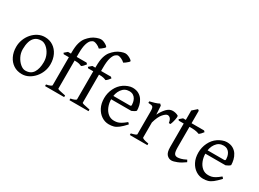

<svg xmlns="http://www.w3.org/2000/svg" viewBox="-33 -1317 2630 1951"><g transform="rotate(30 1282.5 -341.5)"><path d="M426.8 -217.8Q426.8 -172.9 410.4 -131.3Q394 -89.8 365.5 -57.4Q336.9 -24.9 300.3 -5.9Q263.7 13.2 222.7 13.2Q166 13.2 124 -14.4Q82 -42 58.8 -90.1Q35.6 -138.2 35.6 -199.2Q35.6 -244.1 51.5 -285.6Q67.4 -327.1 95.7 -359.9Q124 -392.6 161.1 -411.9Q198.2 -431.2 240.2 -431.2Q296.9 -431.2 338.6 -403.3Q380.4 -375.5 403.6 -327.4Q426.8 -279.3 426.8 -217.8ZM356.9 -204.1Q356.9 -251.5 337.4 -292Q317.9 -332.5 287.8 -357.2Q257.8 -381.8 227.1 -381.8Q181.6 -381.8 155 -359.4Q128.4 -336.9 116.9 -298.6Q105.5 -260.3 105.5 -212.4Q105.5 -165 126.5 -124.8Q147.5 -84.5 177.5 -60.1Q207.5 -35.6 235.4 -35.6Q298.8 -35.6 327.9 -81.5Q356.9 -127.4 356.9 -204.1Z M829.1 -652.8Q829.1 -647.9 818.4 -637.7Q807.6 -627.4 794.2 -617.4Q780.8 -607.4 772 -603Q751 -622.1 729.2 -631.1Q707.5 -640.1 695.8 -640.1Q680.2 -640.1 662.4 -625Q644.5 -609.9 632.1 -570.1Q619.6 -530.3 619.6 -456.1V-417.5H735.4L748.5 -404.3Q740.2 -392.1 726.3 -377.7Q712.4 -363.3 704.1 -359.4Q693.8 -364.7 674.8 -369.9Q655.8 -375 619.6 -375V-45.4Q619.6 -40.5 640.1 -34.7Q660.6 -28.8 713.4 -19V0H489.3V-19Q519.5 -24.4 535.9 -32.5Q552.2 -40.5 552.2 -45.4V-375H491.7L482.4 -387.2L517.6 -417.5H552.2V-431.6Q552.2 -502.4 564.7 -544.2Q577.1 -585.9 597.4 -610.8Q617.7 -635.7 641.6 -654.8Q666 -674.3 696.8 -685.3Q727.5 -696.3 744.6 -696.3Q763.2 -696.3 782.7 -687.5Q802.2 -678.7 815.7 -668.5Q829.1 -658.2 829.1 -652.8Z M1115.2 -652.8Q1115.2 -647.9 1104.5 -637.7Q1093.8 -627.4 1080.3 -617.4Q1066.9 -607.4 1058.1 -603Q1037.1 -622.1 1015.4 -631.1Q993.7 -640.1 981.9 -640.1Q966.3 -640.1 948.5 -625Q930.7 -609.9 918.2 -570.1Q905.8 -530.3 905.8 -456.1V-417.5H1021.5L1034.7 -404.3Q1026.4 -392.1 1012.5 -377.7Q998.5 -363.3 990.2 -359.4Q980 -364.7 960.9 -369.9Q941.9 -375 905.8 -375V-45.4Q905.8 -40.5 926.3 -34.7Q946.8 -28.8 999.5 -19V0H775.4V-19Q805.7 -24.4 822 -32.5Q838.4 -40.5 838.4 -45.4V-375H777.8L768.6 -387.2L803.7 -417.5H838.4V-431.6Q838.4 -502.4 850.8 -544.2Q863.3 -585.9 883.5 -610.8Q903.8 -635.7 927.7 -654.8Q952.1 -674.3 982.9 -685.3Q1013.7 -696.3 1030.8 -696.3Q1049.3 -696.3 1068.8 -687.5Q1088.4 -678.7 1101.8 -668.5Q1115.2 -658.2 1115.2 -652.8Z M1423.3 -250Q1415.5 -240.7 1402.1 -233.2Q1388.7 -225.6 1374 -219.7H1116.2L1117.2 -260.3H1332.5Q1342.8 -260.3 1346.2 -263.7Q1349.6 -267.1 1349.6 -276.4Q1349.6 -288.6 1345.9 -306.4Q1342.3 -324.2 1332.8 -342Q1323.2 -359.9 1304.9 -371.8Q1286.6 -383.8 1257.3 -383.8Q1203.6 -383.8 1170.7 -337.9Q1137.7 -292 1137.7 -223.1Q1137.7 -176.3 1153.8 -135.5Q1169.9 -94.7 1199.7 -69.8Q1229.5 -44.9 1270.5 -44.9Q1289.6 -44.9 1307.4 -48.6Q1325.2 -52.2 1348.1 -65.2Q1371.1 -78.1 1404.3 -106Q1409.7 -102.5 1414.3 -96.7Q1418.9 -90.8 1420.9 -87.4Q1380.9 -43.9 1352.5 -22.2Q1324.2 -0.5 1299.1 6.3Q1273.9 13.2 1243.2 13.2Q1197.3 13.2 1158 -12.5Q1118.7 -38.1 1094.5 -84.7Q1070.3 -131.3 1070.3 -194.8Q1070.3 -255.4 1096.7 -309.6Q1123 -363.8 1169.4 -395.5Q1189.5 -409.7 1217.8 -420.4Q1246.1 -431.2 1270 -431.2Q1314 -431.2 1343.8 -413.8Q1373.5 -396.5 1390.9 -369.1Q1408.2 -341.8 1415.8 -310.3Q1423.3 -278.8 1423.3 -250Z M1805.2 -414.6Q1811 -411.1 1808.8 -390.4Q1806.6 -369.6 1800 -344.7Q1793.5 -319.8 1785.6 -303.2H1766.6Q1761.2 -339.8 1747.6 -354Q1733.9 -368.2 1716.8 -368.2Q1696.8 -368.2 1666.3 -333.7Q1635.7 -299.3 1614.3 -222.7V-46.4Q1614.3 -40 1631.1 -32.7Q1647.9 -25.4 1689.9 -19V0H1483.9V-19Q1513.7 -25.9 1530.3 -32.5Q1546.9 -39.1 1546.9 -46.4V-308.1Q1546.9 -337.9 1543.7 -349.4Q1540.5 -360.8 1536.6 -364.7Q1530.3 -371.1 1519.5 -373.5Q1508.8 -376 1483.9 -377V-395Q1512.7 -401.9 1541 -410.4Q1569.3 -418.9 1591.8 -431.2L1607.4 -415.5L1613.3 -313.5Q1637.7 -363.3 1669.9 -397.2Q1702.1 -431.2 1740.7 -431.2Q1755.4 -431.2 1772.2 -427.5Q1789.1 -423.8 1805.2 -414.6Z M2127 -52.2Q2083 -19.5 2042.2 -3.2Q2001.5 13.2 1978 13.2Q1946.8 13.2 1923.3 -11.7Q1899.9 -36.6 1899.9 -99.1V-375H1841.8L1832.5 -387.2L1867.7 -417.5H1899.9V-527.8L1953.1 -574.7L1967.3 -563.5V-417.5H2114.3L2127 -404.3Q2118.7 -392.1 2104.7 -377.7Q2090.8 -363.3 2082 -359.4Q2071.3 -364.7 2049.1 -369.9Q2026.9 -375 1990.7 -375H1967.3V-137.7Q1967.3 -84 1978 -64.5Q1988.8 -44.9 2015.6 -44.9Q2031.7 -44.9 2055.4 -51Q2079.1 -57.1 2114.3 -75.2Z M2528.8 -250Q2521 -240.7 2507.6 -233.2Q2494.1 -225.6 2479.5 -219.7H2221.7L2222.7 -260.3H2438Q2448.2 -260.3 2451.7 -263.7Q2455.1 -267.1 2455.1 -276.4Q2455.1 -288.6 2451.4 -306.4Q2447.8 -324.2 2438.2 -342Q2428.7 -359.9 2410.4 -371.8Q2392.1 -383.8 2362.8 -383.8Q2309.1 -383.8 2276.1 -337.9Q2243.2 -292 2243.2 -223.1Q2243.2 -176.3 2259.3 -135.5Q2275.4 -94.7 2305.2 -69.8Q2335 -44.9 2376 -44.9Q2395 -44.9 2412.8 -48.6Q2430.7 -52.2 2453.6 -65.2Q2476.6 -78.1 2509.8 -106Q2515.1 -102.5 2519.8 -96.7Q2524.4 -90.8 2526.4 -87.4Q2486.3 -43.9 2458 -22.2Q2429.7 -0.5 2404.5 6.3Q2379.4 13.2 2348.6 13.2Q2302.7 13.2 2263.4 -12.5Q2224.1 -38.1 2200 -84.7Q2175.8 -131.3 2175.8 -194.8Q2175.8 -255.4 2202.1 -309.6Q2228.5 -363.8 2274.9 -395.5Q2294.9 -409.7 2323.2 -420.4Q2351.6 -431.2 2375.5 -431.2Q2419.4 -431.2 2449.2 -413.8Q2479 -396.5 2496.3 -369.1Q2513.7 -341.8 2521.2 -310.3Q2528.8 -278.8 2528.8 -250Z"/></g></svg>

Font: Dai Banna SIL Light
Style: Regular
Weight: 300
Designer: Victor Gaultney
Foundry: SIL International
Version: Version 4.000